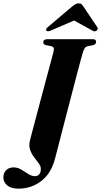

<svg xmlns="http://www.w3.org/2000/svg" viewBox="-98 -934 604 1147"><path d="M395 -614.5Q392.5 -606 383.5 -572.5Q374.5 -539 361.2 -489Q348 -439 332.8 -380Q317.5 -321 301.8 -261Q286 -201 272.5 -148Q259 -95 249 -56.5Q239 -18 235 -3Q212.5 97 151.8 145Q91 193 12.5 193Q-32.5 193 -55.2 173.2Q-78 153.5 -78 125Q-78 100 -61.5 83Q-45 66 -16.5 66Q7.5 66 29.2 79.2Q51 92.5 71.2 105.5Q91.5 118.5 110.5 118.5Q126 118.5 135.8 108.2Q145.5 98 146 75Q146 59 133.2 41.8Q120.5 24.5 105.2 4.5Q90 -15.5 81.5 -40.5Q73 -65.5 81.5 -97.5Q86.5 -117.5 97.8 -160Q109 -202.5 123.8 -257.8Q138.5 -313 154 -371.2Q169.5 -429.5 183.5 -481.8Q197.5 -534 207.2 -570.5Q217 -607 220 -618Q225.5 -639 223 -647Q220.5 -655 207 -658.5L175 -664.5Q160 -669.5 160.5 -681Q160.5 -700 185.5 -700H455Q467.5 -700 471.8 -695.5Q476 -691 476 -684Q476 -669.5 459 -664.5L425 -657.5Q413.5 -654.5 408 -646.2Q402.5 -638 395 -614.5ZM206.5 -752Q187 -743 179.5 -750.5Q176.5 -753.5 178 -759.5Q179.5 -765.5 188 -772.5L331.5 -894Q343.5 -903.5 352.2 -908.8Q361 -914 372 -914Q383 -914 388.8 -908.8Q394.5 -903.5 401 -894L482.5 -772.5Q487.5 -765.5 485.2 -759.5Q483 -753.5 478.5 -750.5Q467 -742.5 452.5 -752L345 -811.5Z"/></svg>

Font: Fraunces 72pt S000
Style: Bold Italic
Weight: 700
Italic angle: -16°
Version: Version 1.000; ttfautohint (v1.8.3)